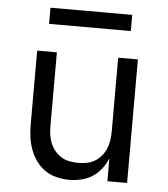

<svg xmlns="http://www.w3.org/2000/svg" viewBox="-52 -750 703 805"><g transform="rotate(5 300.0 -348.0)"><path d="M268 8Q242 8 215.5 1.5Q189 -5 167 -20Q145 -35 129 -57.5Q113 -80 104 -105Q95 -130 91.5 -156.5Q88 -183 88 -210V-520H171V-210Q171 -192 173.5 -173.5Q176 -155 183 -138Q190 -121 202 -106.5Q214 -92 229.5 -82.5Q245 -73 263.5 -69.5Q282 -66 300 -66Q318 -66 336.5 -69.5Q355 -73 370.5 -82.5Q386 -92 398 -106.5Q410 -121 417 -138Q424 -155 426.5 -173.5Q429 -192 429 -210V-520H512V0H429V-96Q419 -72 403 -51.5Q387 -31 366 -17.5Q345 -4 319.5 2Q294 8 268 8ZM472 -636H128V-704H472Z"/></g></svg>

Font: Nova
Style: Regular
Weight: 400
Monospace: yes
Designer: Belleve Invis
Foundry: Belleve Invis
Version: Version 24.1.4; ttfautohint (v1.8.4)